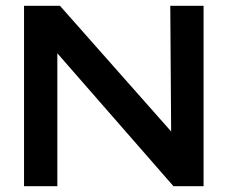

<svg xmlns="http://www.w3.org/2000/svg" viewBox="-20 -643 790 663"><path d="M63 0V-623H187L571 -189L568 -623H683V0H579L178 -459V0Z"/></svg>

Font: Inconsolata ExtraExpanded
Style: Bold
Weight: 700
Width: 8
Monospace: yes
Designer: Raph Levien, Cyreal, Brenton Simpson
Foundry: Raph Levien, Cyreal, Google
Version: Version 3.100; ttfautohint (v1.8.4.7-5d5b)